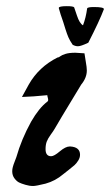

<svg xmlns="http://www.w3.org/2000/svg" viewBox="-20 -620 364 636"><path d="M268.6 -591.8Q269.5 -596.7 291 -596.7Q324.2 -596.7 324.2 -589.8Q309.6 -550.8 272.5 -478.5Q248 -466.8 238.3 -466.8Q229.5 -466.8 220.7 -471.7Q210.9 -486.3 206.5 -496.6Q202.1 -506.8 196.8 -523.4Q191.4 -540 189.5 -546.9Q179.7 -574.2 174.8 -592.8V-593.8Q174.8 -599.6 201.2 -599.6Q222.7 -599.6 225.6 -595.7Q226.6 -593.8 234.9 -568.4Q243.2 -543 254.9 -536.1Q264.6 -561.5 268.6 -591.8ZM212.9 -134.8Q245.1 -132.8 245.1 -107.4Q245.1 -97.7 239.3 -88.4Q233.4 -79.1 227.1 -73.2Q220.7 -67.4 208 -57.6Q195.3 -47.9 189.5 -43Q163.1 -20.5 130.9 -11.7Q99.6 -3.9 89.8 -3.9Q77.1 -3.9 64.5 -7.8Q50.8 -11.7 43 -15.6Q35.2 -19.5 27.8 -29.3Q20.5 -39.1 20.5 -52.7Q20.5 -59.6 22.5 -66.9Q24.4 -74.2 28.3 -84Q32.2 -93.8 34.2 -99.6Q50.8 -158.2 83 -216.8Q109.4 -262.7 136.7 -283.2Q139.6 -285.2 139.6 -288.6Q139.6 -292 138.2 -296.9Q136.7 -301.8 136.7 -304.7Q87.9 -299.8 52.7 -298.8L75.2 -339.8Q108.4 -398.4 170.9 -429.7H171.9Q174.8 -429.7 179.7 -433.6Q184.6 -437.5 196.8 -441.4Q209 -445.3 229.5 -445.3Q236.3 -445.3 259.8 -443.4Q260.7 -434.6 264.2 -415.5Q267.6 -396.5 267.6 -386.7Q267.6 -362.3 249 -339.8Q166 -203.1 161.1 -193.4Q157.2 -186.5 147.9 -173.8Q138.7 -161.1 134.8 -150.9Q130.9 -140.6 130.9 -126Q130.9 -102.5 149.4 -102.5Q159.2 -102.5 178.2 -118.7Q197.3 -134.8 210.9 -134.8Z"/></svg>

Font: Essays1743
Style: Italic
Weight: 500
Italic angle: -10°
Designer: Based on the typeface in a 1743 English translation of the essays of Montaigne.  PostScript/TrueType font designed by Jo
Version: Version 002.100